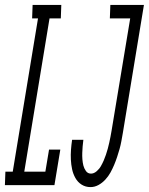

<svg xmlns="http://www.w3.org/2000/svg" viewBox="-54 -755 607 783"><path d="M-34 0 -32 -55H-2L101 -680H77L79 -735H196L194 -680H148L45 -55H131L146 -145H192L168 0ZM315 8Q295 8 279 -2Q263 -12 253.5 -29Q244 -46 240 -65Q236 -84 235 -104Q234 -124 235.5 -144Q237 -164 240 -185H286Q284 -171 283 -158Q282 -145 281.5 -132Q281 -119 282 -105.5Q283 -92 286 -80Q289 -68 296.5 -57.5Q304 -47 317 -47Q329 -47 340 -56.5Q351 -66 357.5 -77.5Q364 -89 369 -100.5Q374 -112 378 -124Q382 -136 385.5 -148.5Q389 -161 391.5 -173Q394 -185 396.5 -197Q399 -209 401 -222L477 -680H394L396 -735H533L447 -213Q444 -196 441 -179.5Q438 -163 433.5 -147Q429 -131 423.5 -114.5Q418 -98 411.5 -82.5Q405 -67 396.5 -51.5Q388 -36 375.5 -22.5Q363 -9 347.5 -0.5Q332 8 315 8Z"/></svg>

Font: Iosevka Curly Slab Light
Style: Italic
Weight: 300
Italic angle: -9°
Monospace: yes
Designer: Belleve Invis
Foundry: Belleve Invis
Version: Version 22.1.2; ttfautohint (v1.8.4)